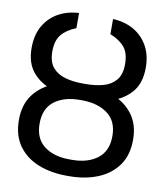

<svg xmlns="http://www.w3.org/2000/svg" viewBox="-85 -830 778 910"><g transform="rotate(10 303.5 -375.0)"><path d="M297.4 -428.7H309.1Q385.3 -429.2 446.3 -405Q507.3 -380.9 542.7 -332.8Q578.1 -284.7 578.1 -212.9Q578.1 -137.7 542.5 -88.4Q506.8 -39.1 446 -14.6Q385.3 9.8 309.1 9.8H297.4Q221.7 9.8 160.6 -14.4Q99.6 -38.6 64.2 -88.1Q28.8 -137.7 28.8 -211.9Q28.8 -284.7 64.2 -332.8Q99.6 -380.9 160.6 -405Q221.7 -429.2 297.4 -428.7ZM309.1 -355H297.4Q221.2 -355 174.8 -319.6Q128.4 -284.2 128.4 -211.9Q128.4 -140.1 174.8 -104.5Q221.2 -68.8 297.4 -68.8H309.1Q384.8 -68.8 431.6 -104.5Q478.5 -140.1 478.5 -212.9Q478.5 -284.2 431.4 -319.3Q384.3 -354.5 309.1 -355ZM313 -434.1Q357.4 -434.1 395 -444.3Q432.6 -454.6 455.6 -481.7Q478.5 -508.8 478.5 -558.6Q478.5 -611.8 454.8 -640.4Q431.2 -668.9 385.3 -687V-759.8Q439 -757.8 482.7 -733.9Q526.4 -710 552.2 -665.8Q578.1 -621.6 578.1 -558.6Q578.1 -485.4 541.3 -441.9Q504.4 -398.4 444.1 -379.4Q383.8 -360.4 313 -360.4H293.5Q223.1 -360.8 162.8 -379.6Q102.5 -398.4 65.7 -441.9Q28.8 -485.4 28.8 -558.6Q28.8 -621.6 54.7 -665.8Q80.6 -710 124.5 -733.9Q168.5 -757.8 221.7 -759.8V-687Q175.8 -668.9 152.1 -640.1Q128.4 -611.3 128.4 -558.6Q128.4 -508.8 151.4 -481.9Q174.3 -455.1 211.9 -444.6Q249.5 -434.1 293.5 -434.1Z"/></g></svg>

Font: Inter 28pt
Style: Regular
Weight: 400
Designer: Rasmus Andersson
Foundry: rsms
Version: Version 4.001;git-66647c0bb